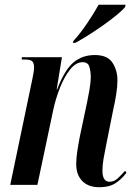

<svg xmlns="http://www.w3.org/2000/svg" viewBox="-20 -776 572 806"><path d="M397 10Q351 10 325.5 -16Q300 -42 300 -87Q300 -110 304 -138Q308 -166 315 -202L345 -344Q349 -362 355 -395.5Q361 -429 361 -455Q361 -474 355.5 -494.5Q350 -515 327 -515Q299 -515 274.5 -484.5Q250 -454 231.5 -407Q213 -360 203 -312L137 0H23L116 -445Q119 -459 121 -472Q123 -485 123 -494Q123 -509 116.5 -517.5Q110 -526 85 -526H71L72 -536H240L218 -401H220Q251 -482 288 -513.5Q325 -545 378 -545Q431 -545 452 -513Q473 -481 473 -439Q473 -413 468 -381Q463 -349 456 -319L425 -164Q419 -135 414.5 -108.5Q410 -82 410 -60Q410 -13 440 -13Q459 -13 474.5 -27.5Q490 -42 505 -59L511 -51Q490 -23 464 -6.5Q438 10 397 10ZM288 -604Q315 -633 344 -675.5Q373 -718 394 -756H507L505 -746Q494 -733 470.5 -713.5Q447 -694 416 -672Q385 -650 353.5 -630Q322 -610 296 -596H286Z"/></svg>

Font: Noto Serif Display ExtraCondensed SemiBold
Style: Italic
Weight: 600
Width: 2
Italic angle: -12°
Designer: Monotype Design Team
Foundry: Monotype Imaging Inc.
Version: Version 2.009